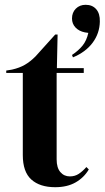

<svg xmlns="http://www.w3.org/2000/svg" viewBox="-20 -765 436 800"><path d="M284 -526 280 -536Q307 -554 324 -575Q341 -596 348 -628L334 -630Q309 -635 294.5 -650.5Q280 -666 280 -688Q280 -713 296 -729Q312 -745 337 -745Q365 -745 381 -726.5Q397 -708 396 -675Q395 -626 366 -587Q337 -548 284 -526ZM210 15Q146 15 110.5 -17Q75 -49 75 -119V-461H6V-471L30 -475Q61 -482 83.5 -495Q106 -508 128 -530L210 -621H220L217 -481H329V-461H216V-101Q216 -66 231.5 -48Q247 -30 271 -30Q292 -30 308 -40.5Q324 -51 340 -69L350 -59Q330 -25 295 -5Q260 15 210 15Z"/></svg>

Font: DM Serif Display
Style: Regular
Weight: 400
Designer: Colophon Foundry, Frank Grießhammer
Foundry: Colophon Foundry
Version: Version 5.200; ttfautohint (v1.8.3)